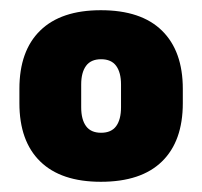

<svg xmlns="http://www.w3.org/2000/svg" viewBox="-20 -667 396 376"><path d="M177.5 -311Q99.5 -311 58.8 -350.8Q18 -390.5 18 -465V-493Q18 -567.5 58.8 -607.2Q99.5 -647 177.5 -647Q256.5 -647 297.2 -607Q338 -567 338 -493V-465Q338 -390.5 297.2 -350.8Q256.5 -311 177.5 -311ZM178 -407Q198 -407 207.5 -420Q217 -433 217 -457V-501.5Q217 -525 207.5 -538Q198 -551 178 -551Q158 -551 148.5 -538Q139 -525 139 -501.5V-457Q139 -433 148.5 -420Q158 -407 178 -407Z"/></svg>

Font: Anek Kannada Medium ExtraBold
Style: Regular
Weight: 800
Version: Version 1.003